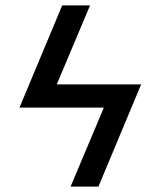

<svg xmlns="http://www.w3.org/2000/svg" viewBox="-20 -690 590 710"><path d="M241 0 364 -292H52L210 -670H313L190 -378H502L344 0Z"/></svg>

Font: Lode Dark
Style: Bold Italic
Weight: 700
Italic angle: -11°
Monospace: yes
Designer: Belleve Invis
Foundry: Belleve Invis
Version: Version 29.2.0; ttfautohint (v1.8.3)